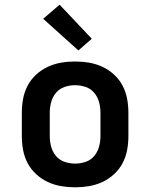

<svg xmlns="http://www.w3.org/2000/svg" viewBox="-20 -790 640 818"><path d="M300 8Q270 8 240.5 3Q211 -2 184 -14.5Q157 -27 134.5 -47.5Q112 -68 98 -94.5Q84 -121 78.5 -150.5Q73 -180 73 -210V-310Q73 -340 78.5 -369.5Q84 -399 98 -425.5Q112 -452 134.5 -472.5Q157 -493 184 -505.5Q211 -518 240.5 -523Q270 -528 300 -528Q330 -528 359.5 -523Q389 -518 416 -505.5Q443 -493 465.5 -472.5Q488 -452 502 -425.5Q516 -399 521.5 -369.5Q527 -340 527 -310V-210Q527 -180 521.5 -150.5Q516 -121 502 -94.5Q488 -68 465.5 -47.5Q443 -27 416 -14.5Q389 -2 359.5 3Q330 8 300 8ZM300 -93Q323 -93 345 -100.5Q367 -108 381.5 -125.5Q396 -143 402 -165Q408 -187 408 -210V-310Q408 -333 402 -355Q396 -377 381.5 -394.5Q367 -412 345 -419.5Q323 -427 300 -427Q277 -427 255 -419.5Q233 -412 218.5 -394.5Q204 -377 198 -355Q192 -333 192 -310V-210Q192 -187 198 -165Q204 -143 218.5 -125.5Q233 -108 255 -100.5Q277 -93 300 -93ZM314 -575 164 -710 234 -770 371 -625Z"/></svg>

Font: R Plex Mono
Style: Bold
Weight: 700
Monospace: yes
Designer: Belleve Invis
Foundry: Belleve Invis
Version: Version 31.8.0